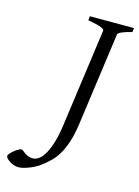

<svg xmlns="http://www.w3.org/2000/svg" viewBox="-250 -682 677 936"><g transform="rotate(15 89.0 -214.5)"><path d="M304.2 -594.2Q273.4 -587.4 254.9 -579.1Q236.3 -570.8 234.9 -564L170.9 -100.1Q163.1 -42 150.4 -3.2Q137.7 35.6 121.8 62.5Q106 89.4 87.4 107.4Q68.8 125.5 48.8 141.1Q35.6 151.4 20.3 159.7Q4.9 168 -10.5 173.8Q-25.9 179.7 -39.1 182.9Q-52.2 186 -61 186Q-74.7 186 -86.9 181.4Q-99.1 176.8 -108.4 170.7Q-117.7 164.6 -123.3 158Q-128.9 151.4 -128.9 147Q-128.9 142.1 -121.8 133.8Q-114.7 125.5 -105.2 117.7Q-95.7 109.9 -85.7 104Q-75.7 98.1 -69.8 98.1Q-64.9 98.1 -59.8 102.5Q-54.7 106.9 -47.6 112.1Q-40.5 117.2 -30.3 121.6Q-20 126 -4.9 126Q6.8 126 21 117.7Q35.2 109.4 49.1 87.9Q63 66.4 75.4 29.3Q87.9 -7.8 96.2 -64.9L165 -564Q165.5 -566.9 162.4 -570.3Q159.2 -573.7 150.1 -577.6Q141.1 -581.5 124.8 -585.7Q108.4 -589.8 82 -594.2L84 -615.2H307.1Z"/></g></svg>

Font: Gentium Plus Afr
Style: Italic
Weight: 400
Italic angle: -8°
Designer: J. Victor Gaultney, Annie Olsen, Iska Routamaa, Becca Hirsbrunner
Foundry: SIL International
Version: Version 5.000